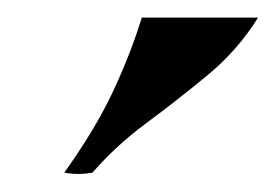

<svg xmlns="http://www.w3.org/2000/svg" viewBox="-20 -716 313 218"><path d="M273 -696Q250 -659 215.5 -630.5Q181 -602 146.5 -576.5Q112 -551 85 -520Q69 -517 53 -520Q88 -569 108 -611.5Q128 -654 141 -696Z"/></svg>

Font: Poltawski Nowy Medium
Style: Italic
Weight: 500
Italic angle: -12°
Version: Version 1.001;gftools[0.9.25]